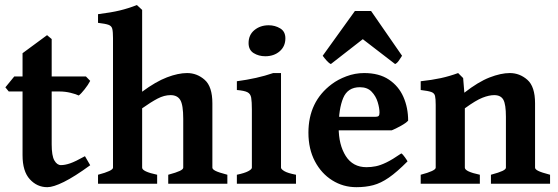

<svg xmlns="http://www.w3.org/2000/svg" viewBox="-20 -736 2233 769"><path d="M341.3 -74.2Q278.3 -28.3 235.8 -7.3Q193.4 13.7 169.4 13.7Q128.4 13.7 99.4 -18.1Q70.3 -49.8 70.3 -114.3V-369.6H15.1L1.5 -386.2L37.1 -429.7H70.3V-522.9L168.5 -595.2L187 -579.6V-429.7H324.2L341.3 -412.1Q333 -396 318.8 -378.2Q304.7 -360.4 295.4 -353.5Q284.7 -358.9 262.7 -364.3Q240.7 -369.6 218.8 -369.6H187V-158.2Q187 -111.8 197.8 -93.3Q208.5 -74.7 224.1 -74.7Q240.2 -74.7 261 -81.8Q281.7 -88.9 320.3 -110.4Z M653.8 0V-36.1Q686.5 -44.9 700.2 -51.5Q713.9 -58.1 713.9 -64.5V-259.8Q713.9 -315.9 702.1 -335.4Q690.4 -355 663.1 -355Q637.7 -355 611.1 -341.1Q584.5 -327.1 549.3 -302.2V-64.5Q549.3 -48.8 609.4 -36.1V0H372.6V-36.1Q432.6 -51.8 432.6 -64.5V-583.5Q432.6 -608.9 429.7 -620.6Q426.8 -632.3 414.3 -636.7Q401.9 -641.1 372.6 -644.5V-679.2Q426.3 -686 459.7 -694.1Q493.2 -702.1 528.3 -715.8L549.3 -696.3V-368.7Q604 -409.2 648.9 -426.3Q693.8 -443.4 729.5 -443.4Q769 -443.4 799.8 -416.3Q830.6 -389.2 830.6 -322.3V-64.5Q830.6 -58.1 842.8 -51.8Q855 -45.4 890.6 -36.1V0Z M1123 -582.5Q1123 -550.3 1100.1 -530.5Q1077.1 -510.7 1042.5 -510.7Q1016.1 -510.7 995.8 -523.4Q975.6 -536.1 975.6 -563.5Q975.6 -596.2 999 -615.5Q1022.5 -634.8 1056.2 -634.8Q1081.5 -634.8 1102.3 -622.3Q1123 -609.9 1123 -582.5ZM928.7 0V-36.1Q959.5 -42.5 974.1 -50.3Q988.8 -58.1 988.8 -64.5V-296.9Q988.8 -328.6 986.1 -344.5Q983.4 -360.4 970.9 -366.7Q958.5 -373 928.7 -375.5V-410.6Q969.2 -416 1005.4 -424.1Q1041.5 -432.1 1074.2 -443.4H1105.5V-64.5Q1105.5 -58.6 1118.9 -50.5Q1132.3 -42.5 1165.5 -36.1V0Z M1614.7 -252.9Q1606.9 -243.7 1585.2 -231.7Q1563.5 -219.7 1548.8 -213.9H1270L1270.5 -268.1H1482.4Q1492.7 -268.1 1496.3 -271.5Q1500 -274.9 1500 -284.7Q1500 -303.2 1492.7 -327.1Q1485.4 -351.1 1468.3 -368.9Q1451.2 -386.7 1421.4 -386.7Q1372.6 -386.7 1354.5 -343.3Q1336.4 -299.8 1336.4 -225.6Q1336.4 -156.2 1364.7 -111.3Q1393.1 -66.4 1447.8 -66.4Q1466.8 -66.4 1485.1 -70.1Q1503.4 -73.7 1527.3 -85.2Q1551.3 -96.7 1587.4 -121.6Q1593.3 -118.2 1601.8 -106Q1610.4 -93.8 1612.3 -89.8Q1569.8 -46.9 1537.6 -24.7Q1505.4 -2.4 1475.1 5.6Q1444.8 13.7 1407.2 13.7Q1354.5 13.7 1310.8 -13.7Q1267.1 -41 1241.2 -90.1Q1215.3 -139.2 1215.3 -204.6Q1215.3 -329.1 1308.6 -398.9Q1333 -417.5 1367.4 -430.4Q1401.9 -443.4 1438.5 -443.4Q1498.5 -443.4 1537.6 -417.2Q1576.7 -391.1 1595.7 -347.9Q1614.7 -304.7 1614.7 -252.9ZM1590.3 -512.7Q1585 -503.9 1577.6 -493.4Q1570.3 -482.9 1562.5 -479.5L1433.1 -579.1L1305.2 -479.5Q1297.4 -482.9 1288.1 -493.4Q1278.8 -503.9 1272.5 -512.7L1401.4 -691.9H1466.3Z M1946.3 0V-36.1Q1979 -44.9 1992.7 -51.5Q2006.3 -58.1 2006.3 -64.5V-268.1Q2006.3 -317.9 1996.1 -336.4Q1985.8 -355 1959.5 -355Q1939 -355 1912.6 -344.7Q1886.2 -334.5 1841.8 -302.2V-64.5Q1841.8 -48.8 1901.9 -36.1V0H1665V-36.1Q1725.1 -51.8 1725.1 -64.5V-315.9Q1725.1 -340.3 1722.4 -351.8Q1719.7 -363.3 1707 -367.7Q1694.3 -372.1 1665 -375.5V-410.6Q1710.4 -415.5 1745.4 -423.1Q1780.3 -430.7 1814.9 -443.4L1835 -423.3L1839.8 -364.7Q1895.5 -408.2 1940.9 -425.8Q1986.3 -443.4 2022 -443.4Q2061.5 -443.4 2092.3 -416.3Q2123 -389.2 2123 -322.3V-64.5Q2123 -58.1 2135.3 -51.8Q2147.5 -45.4 2183.1 -36.1V0Z"/></svg>

Font: Namdhinggo
Style: Bold
Weight: 700
Designer: Victor Gaultney
Foundry: SIL International
Version: Version 3.001